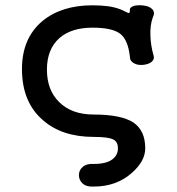

<svg xmlns="http://www.w3.org/2000/svg" viewBox="-20 -559 665 721"><path d="M327.1 -455.1Q401.4 -455.1 430.7 -432.6Q460.9 -410.2 467.8 -345.7Q467.8 -329.1 483.4 -321.3Q497.1 -313.5 517.6 -315.4Q537.1 -317.4 548.8 -326.2Q561.5 -336.9 556.6 -350.6Q545.9 -388.7 544.9 -423.8Q543 -463.9 553.7 -493.2Q563.5 -512.7 551.8 -524.4Q542 -535.2 520.5 -538.1Q500 -541 483.4 -537.1Q465.8 -531.2 467.8 -520.5Q467.8 -510.7 463.9 -509.8Q461.9 -509.8 452.1 -514.6L442.4 -519.5Q419.9 -530.3 388.7 -535.2Q360.4 -539.1 327.1 -539.1Q210.9 -539.1 138.7 -479.5Q62.5 -415 62.5 -299.8Q62.5 -174.8 141.6 -107.4Q212.9 -44.9 332 -44.9Q386.7 -44.9 405.3 -35.2Q422.9 -26.4 422.9 -2Q422.9 23.4 402.3 39.1Q379.9 56.6 332 56.6Q305.7 54.7 290 68.4Q276.4 80.1 276.4 98.6Q276.4 117.2 290 129.9Q305.7 143.6 332 141.6Q418 141.6 475.6 89.8Q525.4 45.9 525.4 -2Q525.4 -68.4 481.4 -98.6Q435.5 -128.9 332 -128.9Q249 -128.9 202.1 -175.8Q156.2 -220.7 156.2 -297.9Q156.2 -374 203.1 -416Q248 -455.1 327.1 -455.1Z"/></svg>

Font: Gungsuh
Style: Regular
Weight: 400
Version: Version 2.21